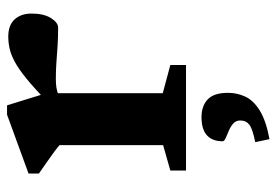

<svg xmlns="http://www.w3.org/2000/svg" viewBox="-140 -408 785 545"><g transform="rotate(-90 252.5 -135.5)"><path d="M421 -504.5Q453.5 -504.5 470 -486.5Q486.5 -468.5 486.5 -438.5Q486.5 -404 473.8 -383.5Q461 -363 446.5 -363Q420 -363 396.2 -364.5Q372.5 -366 349.2 -367.8Q326 -369.5 300.5 -369.5Q287 -369.5 276 -367.8Q265 -366 254 -361.5Q243 -357 230 -348.5L215.5 -373Q257 -414.5 286.8 -440.2Q316.5 -466 339.2 -480Q362 -494 381.2 -499.2Q400.5 -504.5 421 -504.5ZM260.5 -396.5V-66L340.5 -44.5V0H41V-44.5L113 -65V-359Q106.5 -365 94.2 -374Q82 -383 66.2 -394Q50.5 -405 32.5 -417.5V-447L199.5 -508H226ZM121.5 196.5Q159 189 171 179.8Q183 170.5 183 154Q183 141.5 174 133.8Q165 126 153.2 121.2Q141.5 116.5 132.8 112.5Q124 108.5 124 104Q124 75 140.8 59.5Q157.5 44 192.5 44Q224 44 242.8 61.5Q261.5 79 261.5 119.5Q261.5 145 250.8 168.2Q240 191.5 211.5 209.2Q183 227 130 237Z"/></g></svg>

Font: Newsreader 9pt SemiBold
Style: Regular
Weight: 600
Designer: Hugues Gentile
Foundry: Production Type
Version: Version 1.003